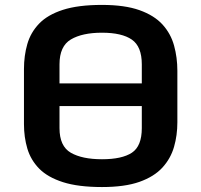

<svg xmlns="http://www.w3.org/2000/svg" viewBox="-20 -753 824 786"><path d="M397.5 12.7Q300.3 12.7 237.8 -7.3Q175.3 -27.3 140.6 -62.5Q106 -97.7 92 -144.5Q78.1 -191.4 78.1 -244.6V-470.2Q78.1 -524.9 91.8 -572.5Q105.5 -620.1 140.1 -656.2Q174.8 -692.4 237.3 -712.6Q299.8 -732.9 397.5 -732.9Q490.7 -732.9 551 -711.4Q611.3 -689.9 645.3 -652.6Q679.2 -615.2 692.6 -566.4Q706.1 -517.6 706.1 -462.9V-252.4Q706.1 -199.2 692.4 -151.6Q678.7 -104 644.8 -66.9Q610.8 -29.8 550.8 -8.5Q490.7 12.7 397.5 12.7ZM223.6 -489.7V-411.6H560.5V-489.7Q560.5 -562.5 519.8 -590.8Q479 -619.1 397.5 -619.1Q316.9 -619.1 270.3 -591.6Q223.6 -564 223.6 -489.7ZM397.5 -101.1Q479.5 -101.1 520 -127.9Q560.5 -154.8 560.5 -228.5V-318.8H223.6V-228.5Q223.6 -154.3 270 -127.7Q316.4 -101.1 397.5 -101.1Z"/></svg>

Font: Monda
Style: Bold
Weight: 700
Designer: Vernon Adams
Foundry: Vernon Adams
Version: Version 2.100; ttfautohint (v1.8.3)